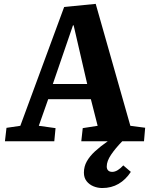

<svg xmlns="http://www.w3.org/2000/svg" viewBox="-20 -730 773 992"><path d="M508.5 241.5Q484.5 241.5 462.7 232.5Q441 223.5 427.2 205.8Q413.5 188 413.5 162Q413.5 130.5 428.5 103.8Q443.5 77 471.2 51.5Q499 26 536.5 0H400L407.5 -68L484.5 -80L449.5 -217.5H229L180.5 -80L267 -68L260.5 0H5.5L13.5 -69.5L85 -80L311.5 -694L474.5 -710L653.5 -80L730 -70L724 0H611.5Q576 36.5 553.8 69.5Q531.5 102.5 531.5 130Q531.5 143.5 538.8 150.7Q546 158 560 158Q574 158 588.8 148.7Q603.5 139.5 617 124.5L656 158Q629.5 198.5 592.5 220Q555.5 241.5 508.5 241.5ZM253 -296H430.5L360.5 -599H357Z"/></svg>

Font: Literata
Style: Italic
Weight: 400
Italic angle: -2°
Designer: Latin by Veronika Burian and Jose Scaglione. Greek by Irene Vlachou. Cyrillic by Vera Evstafieva
Foundry: TypeTogether
Version: Version 3.103;gftools[0.9.29]